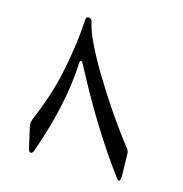

<svg xmlns="http://www.w3.org/2000/svg" viewBox="-97 -632 779 816"><g transform="rotate(15 292.5 -224.5)"><path d="M182 -527Q183 -540 188 -542Q196 -545 202 -541Q210 -536 211 -526Q226 -458 307 -323Q347 -256 394.5 -186Q442 -116 497 -45Q504 -35 503 -21L505 60Q506 113 485 83Q416 -10 351 -115.5Q286 -221 224 -340Q216 -356 211 -357Q206 -358 205 -344Q197 -163 118 61Q113 76 105 76Q98 76 94 64L72 -33Q71 -39 71.5 -46.5Q72 -54 75 -62Q99 -119 117.5 -174Q136 -229 148 -284Q160 -339 169 -399.5Q178 -460 182 -527Z"/></g></svg>

Font: Amiri
Style: Italic
Weight: 400
Italic angle: 10°
Designer: Khaled Hosny
Version: Version 0.113